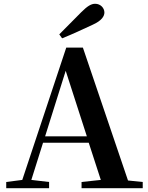

<svg xmlns="http://www.w3.org/2000/svg" viewBox="-20 -997 786 1017"><path d="M294 -815 309 -794C364 -816 417 -841 471 -866C520 -888 533 -912 533 -931C533 -954 513 -977 484 -977C463 -977 443 -965 410 -932C374 -896 334 -855 294 -815ZM328 -622 440 -275H219ZM412 0H736V-33L658 -41L419 -745H331L98 -44L13 -33V0H240V-33L146 -44L208 -241H450L514 -44L412 -33Z"/></svg>

Font: GenRyuMin2 TW B
Style: Regular
Weight: 700
Version: Version 2.100;PS 2.1;hotconv 16.6.51;makeotf.lib2.5.65220 DE